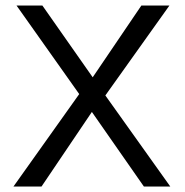

<svg xmlns="http://www.w3.org/2000/svg" viewBox="-20 -678 672 698"><path d="M599 0H503L314 -271L131 0H29L268 -336L40 -658H134L317 -397L494 -658H596L363 -331Z"/></svg>

Font: EauTest Medium
Style: Regular
Weight: 500
Designer: Christian Thalmann (Catharsis Fonts)
Version: Version 0.001;PS 000.001;hotconv 1.0.88;makeotf.lib2.5.64775